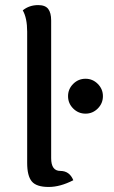

<svg xmlns="http://www.w3.org/2000/svg" viewBox="-20 -740 454 766"><path d="M174.3 5.9Q125 5.9 106.7 -16.4Q88.4 -38.6 88.4 -89.8V-613.8Q88.4 -668 70.8 -698.7Q96.7 -719.7 132.3 -719.7Q160.6 -719.7 172.4 -704.3Q184.1 -689 184.1 -658.2V-108.9Q184.1 -58.1 220.7 -58.1Q257.3 -58.1 272.5 -21Q220.2 5.9 174.3 5.9ZM321.3 -286.6Q292.5 -286.6 272 -307.1Q251.5 -327.6 251.5 -356.4Q251.5 -384.8 272 -405.3Q292.5 -425.8 321.3 -425.8Q349.6 -425.8 370.1 -405.3Q390.6 -384.8 390.6 -356.4Q390.6 -327.6 370.1 -307.1Q349.6 -286.6 321.3 -286.6Z"/></svg>

Font: Bainsley
Style: Regular
Weight: 400
Designer: Paul James MIller
Foundry: High-Logic / Made with FontCreator
Version: Version 1.411;March 28, 2021;FontCreator 13.0.0.2683 64-bit